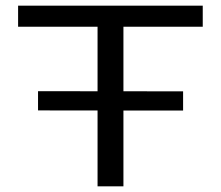

<svg xmlns="http://www.w3.org/2000/svg" viewBox="-20 -659 782 679"><path d="M114.5 -268.5V-336.5L627.5 -336V-268ZM325 0V-611H416.5V0ZM44 -564.5V-639H697V-564.5Z"/></svg>

Font: Anek Latin Expanded
Style: Regular
Weight: 400
Width: 7
Designer: Yesha Goshar
Foundry: Ek Type
Version: Version 1.003